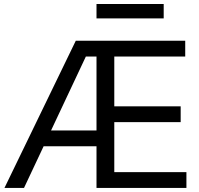

<svg xmlns="http://www.w3.org/2000/svg" viewBox="-20 -929 983 949"><path d="M2 0 354.5 -727.5H895.5V-649.4H544.9V-403.3H873V-325.2H544.9V-78.1H901.4V0H457V-649.4H404.3L98.6 0ZM168.9 -206.1V-284.2H501V-206.1ZM789.1 -909.2V-837.9H457V-909.2Z"/></svg>

Font: Inter Tight
Style: Regular
Weight: 400
Designer: Rasmus Andersson
Foundry: rsms
Version: Version 3.002